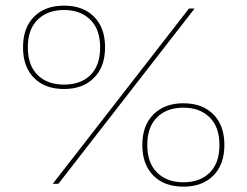

<svg xmlns="http://www.w3.org/2000/svg" viewBox="-20 -670 902 700"><path d="M172.5 0 669 -639H689.5L193 0ZM648.5 10.5Q579 10.5 539 -30Q499 -70.5 499 -140.5V-142.5Q499 -212.5 539.5 -253Q580 -293.5 648.5 -293.5Q718 -293.5 758 -253Q798 -212.5 798 -142.5V-140.5Q798 -70.5 758 -30Q718 10.5 648.5 10.5ZM648.5 -5.5Q709.5 -5.5 744.8 -40.8Q780 -76 780 -140.5V-142.5Q780 -207 744.2 -242.2Q708.5 -277.5 648.5 -277.5Q588 -277.5 552.5 -242.2Q517 -207 517 -142.5V-140.5Q517 -76 552.8 -40.8Q588.5 -5.5 648.5 -5.5ZM213.5 -345.5Q144 -345.5 104 -386Q64 -426.5 64 -496.5V-498.5Q64 -568.5 104 -609Q144 -649.5 213.5 -649.5Q283 -649.5 323 -609Q363 -568.5 363 -498.5V-496.5Q363 -426.5 322.5 -386Q282 -345.5 213.5 -345.5ZM213.5 -361.5Q274.5 -361.5 309.8 -396.5Q345 -431.5 345 -496.5V-498.5Q345 -563 309.2 -598.2Q273.5 -633.5 213.5 -633.5Q153 -633.5 117.2 -598.2Q81.5 -563 81.5 -498.5V-496.5Q81.5 -431.5 117.2 -396.5Q153 -361.5 213.5 -361.5Z"/></svg>

Font: Anek Latin Expanded Thin
Style: Regular
Weight: 250
Width: 7
Designer: Yesha Goshar
Foundry: Ek Type
Version: Version 1.003